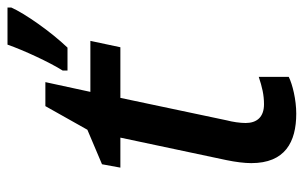

<svg xmlns="http://www.w3.org/2000/svg" viewBox="-169 -631 810 512"><g transform="rotate(-90 236.0 -375.0)"><path d="M304 -613V-600H365C408 -645 456 -714 472 -750V-760H373C358 -717 326 -648 304 -613ZM189 10C226 10 267 0 287 -10V-90C260 -81 239 -76 214 -76C179 -76 164 -96 164 -125C164 -140 167 -160 171 -175L231 -459H366L383 -539H247L273 -659H209L146 -547L54 -508L45 -459H125L65 -176C60 -152 57 -128 57 -110C57 -20 113 10 189 10Z"/></g></svg>

Font: Noto Sans Medium
Style: Italic
Weight: 500
Italic angle: -12°
Designer: Monotype Design Team
Foundry: Monotype Imaging Inc.
Version: Version 2.013